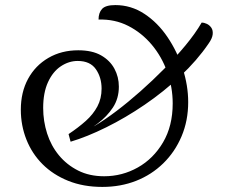

<svg xmlns="http://www.w3.org/2000/svg" viewBox="-20 -721 887 756"><path d="M383 15Q308 15 248.5 -9Q189 -33 147.5 -74.5Q106 -116 84 -171.5Q62 -227 62 -289Q62 -358 90.5 -410.5Q119 -463 170.5 -493Q222 -523 288 -523Q343 -523 378 -503Q413 -483 430.5 -450.5Q448 -418 448 -380Q448 -333 424.5 -297.5Q401 -262 365 -235Q329 -208 290 -185V-197Q317 -204 355.5 -227Q394 -250 439.5 -284.5Q485 -319 533 -361.5Q581 -404 626.5 -450Q672 -496 710.5 -542.5Q749 -589 774 -632Q784 -632 794.5 -627Q805 -622 812 -612Q819 -602 817.5 -586Q816 -570 801 -549Q756 -483 690.5 -421.5Q625 -360 549.5 -308.5Q474 -257 398 -219.5Q322 -182 258 -163L250 -193Q289 -219 318 -245Q347 -271 363.5 -302Q380 -333 380 -372Q380 -416 357.5 -448.5Q335 -481 286 -481Q251 -481 219.5 -460Q188 -439 169 -397.5Q150 -356 150 -296Q150 -244 165.5 -195.5Q181 -147 212 -109.5Q243 -72 287.5 -49.5Q332 -27 390 -27Q461 -27 522.5 -61.5Q584 -96 622 -160.5Q660 -225 660 -314Q660 -377 638.5 -437.5Q617 -498 577.5 -545Q538 -592 485 -619Q432 -646 368 -644Q368 -671 382 -686Q396 -701 434 -701Q496 -701 548.5 -666.5Q601 -632 639.5 -575Q678 -518 699.5 -451Q721 -384 721 -319Q721 -246 695 -184.5Q669 -123 623 -78Q577 -33 516 -9Q455 15 383 15Z"/></svg>

Font: Arima Thin
Style: Regular
Weight: 400
Version: Version 1.100